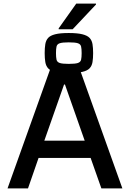

<svg xmlns="http://www.w3.org/2000/svg" viewBox="-20 -1050 723 1070"><path d="M22 0 268 -688H416L662 0H545L485 -170H195L136 0ZM227 -266H452L342 -579H337ZM363 -643Q315 -643 287.5 -649.5Q260 -656 248 -669.5Q236 -683 232.5 -704Q229 -725 229 -754Q229 -783 232.5 -804Q236 -825 248 -838.5Q260 -852 287.5 -859Q315 -866 363 -866Q411 -866 439 -859Q467 -852 479.5 -838.5Q492 -825 495.5 -804Q499 -783 499 -754Q499 -725 495.5 -704Q492 -683 479.5 -669.5Q467 -656 439 -649.5Q411 -643 363 -643ZM363 -694Q399 -694 414 -699Q429 -704 432 -717.5Q435 -731 435 -754Q435 -777 432 -790.5Q429 -804 414 -809Q399 -814 363 -814Q328 -814 313 -809Q298 -804 295 -790.5Q292 -777 292 -754Q292 -731 295 -717.5Q298 -704 313 -699Q328 -694 363 -694ZM307 -887V-892L405 -1030H515V-1025L385 -887Z"/></svg>

Font: Saira Thin Medium
Style: Regular
Weight: 500
Version: Version 1.101